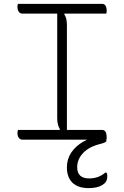

<svg xmlns="http://www.w3.org/2000/svg" viewBox="-20 -720 640 990"><path d="M325 -25H274L289 -54Q282 -65 278.5 -79Q275 -93 275 -111Q275 -178 275 -247.5Q275 -317 275 -388Q275 -459 275 -531Q275 -603 275 -675H326L311 -646Q319 -636 322 -621.5Q325 -607 325 -589Q325 -522 325 -452.5Q325 -383 325 -312Q325 -241 325 -169Q325 -97 325 -25ZM530 0H95Q89 0 84.5 -2.5Q80 -5 76.5 -10Q73 -15 71.5 -21Q70 -27 70 -34Q70 -37 70.5 -40Q71 -43 71.5 -45.5Q72 -48 73 -50H507Q515 -50 520 -45.5Q525 -41 527.5 -32.5Q530 -24 530 -10Q530 -9 530 -7Q530 -5 530 -3.5Q530 -2 530 0ZM73 -700H507Q518 -700 524 -691Q530 -682 530 -664Q530 -663 530 -661Q530 -659 529.5 -657Q529 -655 528.5 -653.5Q528 -652 528 -650H95Q83 -650 76.5 -660Q70 -670 70 -684Q70 -686 70 -688.5Q70 -691 70.5 -693Q71 -695 71.5 -697Q72 -699 73 -700ZM498 -21Q503 -22 510 -17Q517 -12 530 7Q526 12 518 15.5Q510 19 498 22Q440 36 409 68.5Q378 101 378 142Q378 171 393.5 185.5Q409 200 440 200Q463 200 483.5 193Q504 186 523 170H529Q531 173 532 176.5Q533 180 533 183.5Q533 187 533 192Q533 219 507 234.5Q481 250 437 250Q383 250 354 222.5Q325 195 325 143Q325 100 347.5 66.5Q370 33 409 10.5Q448 -12 498 -21Z"/></svg>

Font: Recursive Monospace Casual Light
Style: Regular
Weight: 300
Version: Version 1.047